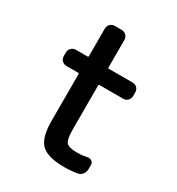

<svg xmlns="http://www.w3.org/2000/svg" viewBox="-169 -795 838 911"><g transform="rotate(30 250.0 -340.0)"><path d="M89.8 -411.1Q75.2 -411.1 64.9 -420.9Q54.7 -430.7 54.7 -446.3V-464.8Q54.7 -479.5 64.9 -489.7Q75.2 -500 89.8 -500H153.3Q158.2 -500 158.2 -504.9V-655.3Q158.2 -669.9 168 -680.2Q177.7 -690.4 193.4 -690.4H230.5Q245.1 -690.4 255.4 -680.2Q265.6 -669.9 265.6 -655.3V-504.9Q265.6 -500 269.5 -500H400.4Q415 -500 424.8 -490.2Q434.6 -480.5 434.6 -464.8V-446.3Q434.6 -431.6 424.8 -421.4Q415 -411.1 400.4 -411.1H269.5Q265.6 -411.1 265.6 -406.2V-169.9Q265.6 -111.3 278.8 -95.7Q292 -80.1 339.8 -80.1Q365.2 -80.1 391.6 -85.9Q404.3 -88.9 414.6 -82Q424.8 -75.2 424.8 -61.5V-40Q424.8 -24.4 415.5 -11.7Q406.2 1 389.6 3.9Q356.4 9.8 320.3 9.8Q229.5 9.8 193.8 -23.9Q158.2 -57.6 158.2 -150.4V-406.2Q158.2 -411.1 153.3 -411.1Z"/></g></svg>

Font: Rounded-L Mgen+ 1m medium
Style: Regular
Weight: 500
Designer: [Source Han Sans]
Ryoko NISHIZUKA  (kana & ideographs); Paul D. Hunt (Latin, Greek & Cyrillic); Wenlong ZHANG  (bopomofo
Version: Version 1.059.20150602